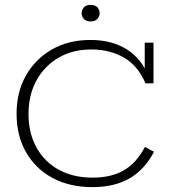

<svg xmlns="http://www.w3.org/2000/svg" viewBox="-20 -758 710 788"><path d="M360 10Q265 10 195 -28Q125 -66 86.5 -134Q48 -202 48 -291Q48 -380 86.5 -448Q125 -516 193 -555Q261 -594 351 -594Q440 -594 501 -555Q562 -516 589 -445L574 -449V-583H610V-416H577Q546 -489 488 -522Q430 -555 355 -555Q278 -555 220 -521Q162 -487 129.5 -427.5Q97 -368 97 -290Q97 -212 129.5 -153Q162 -94 221 -61.5Q280 -29 360 -29Q437 -29 488.5 -59Q540 -89 575 -155L612 -135Q573 -61 511 -25.5Q449 10 360 10ZM352 -670Q333 -670 324 -680.5Q315 -691 315 -703Q315 -717 324 -727.5Q333 -738 352 -738Q371 -738 380 -727.5Q389 -717 389 -703Q389 -691 379.5 -680.5Q370 -670 352 -670Z"/></svg>

Font: Rokkitt ExtraLight
Style: Regular
Weight: 250
Version: Version 3.103